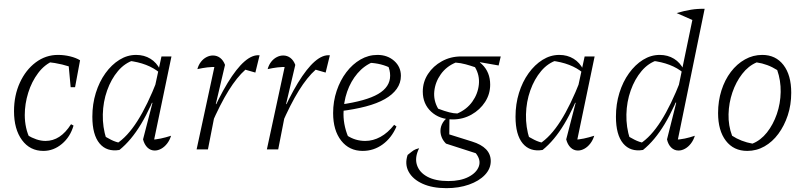

<svg xmlns="http://www.w3.org/2000/svg" viewBox="-20 -778 4194 1000"><path d="M206 8Q136 8 94.5 -48.5Q53 -105 53 -199Q53 -281 83.5 -347.5Q114 -414 166 -453Q218 -492 282 -492Q314 -492 345 -484.5Q376 -477 397 -464L375 -419Q307 -447 226 -455L260 -462Q213 -443 179 -398Q145 -353 127 -295Q109 -237 109 -179Q109 -145 116 -113Q123 -81 137 -54L121 -75Q146 -60 170 -52Q194 -44 217 -44Q256 -44 289 -65.5Q322 -87 350 -131L363 -124Q346 -65 302.5 -28.5Q259 8 206 8ZM348 -324 335 -465 397 -464 371 -324Z M602 3Q536 14 498.5 -31Q461 -76 461 -170Q461 -236 479 -294Q497 -352 529 -396.5Q561 -441 602 -466.5Q643 -492 689 -492Q731 -492 763.5 -472Q796 -452 814 -415L813 -398Q751 -450 647 -462L678 -465Q630 -450 594.5 -408Q559 -366 538 -307Q517 -248 515.5 -182Q514 -116 534 -54L511 -77Q535 -62 558.5 -50Q582 -38 609 -33L586 -29Q643 -65 695.5 -147.5Q748 -230 799 -361L815 -349Q766 -217 714.5 -131.5Q663 -46 602 3ZM777 -23 765 -50Q791 -51 817 -56.5Q843 -62 871 -71Q864 -48 850.5 -30.5Q837 -13 820 -3.5Q803 6 786 6Q764 6 748 -9.5Q732 -25 725 -52L774 -242L769 -244L821 -484H873Z M1004 0 1103 -459 1113 -429Q1084 -430 1059.5 -427Q1035 -424 1008 -418Q1014 -440 1026.5 -456Q1039 -472 1055.5 -480.5Q1072 -489 1089 -489Q1110 -489 1126.5 -476.5Q1143 -464 1152 -440L1104 -236L1109 -235L1063 0ZM1080 -128 1069 -154Q1119 -270 1165.5 -346Q1212 -422 1253.5 -458Q1295 -494 1332 -490L1310 -400L1258 -415Q1214 -376 1170.5 -306Q1127 -236 1080 -128Z M1370 0 1469 -459 1479 -429Q1450 -430 1425.5 -427Q1401 -424 1374 -418Q1380 -440 1392.5 -456Q1405 -472 1421.5 -480.5Q1438 -489 1455 -489Q1476 -489 1492.5 -476.5Q1509 -464 1518 -440L1470 -236L1475 -235L1429 0ZM1446 -128 1435 -154Q1485 -270 1531.5 -346Q1578 -422 1619.5 -458Q1661 -494 1698 -490L1676 -400L1624 -415Q1580 -376 1536.5 -306Q1493 -236 1446 -128Z M1869 8Q1799 8 1757 -45.5Q1715 -99 1715 -189Q1715 -250 1733.5 -305Q1752 -360 1784 -402Q1816 -444 1857.5 -468Q1899 -492 1946 -492Q1998 -492 2033 -461Q2068 -430 2068 -383Q2068 -346 2046.5 -315.5Q2025 -285 1984.5 -262Q1944 -239 1885 -223.5Q1826 -208 1752 -199V-233Q1887 -252 1949.5 -288.5Q2012 -325 2012 -384Q2012 -413 1999 -440L2020 -421Q1993 -435 1963.5 -442.5Q1934 -450 1902 -451L1925 -456Q1877 -437 1842 -396Q1807 -355 1788 -300.5Q1769 -246 1769 -184Q1769 -150 1777 -116Q1785 -82 1800 -51L1785 -74Q1809 -58 1833 -51Q1857 -44 1882 -44Q1923 -44 1961.5 -65Q2000 -86 2033 -128L2045 -119Q2019 -59 1972.5 -25.5Q1926 8 1869 8Z M2305 202Q2232 202 2181 179Q2130 156 2108.5 116.5Q2087 77 2103 29Q2125 11 2135 4.5Q2145 -2 2163 -6Q2139 42 2151.5 81Q2164 120 2206 142.5Q2248 165 2315 165Q2378 165 2420 143.5Q2462 122 2474 88.5Q2486 55 2458 20L2303 -30Q2288 -45 2281 -62Q2274 -79 2274 -96Q2274 -119 2286.5 -139.5Q2299 -160 2321 -171L2320 -78L2438 -41Q2536 -11 2536 61Q2536 101 2505.5 133Q2475 165 2422.5 183.5Q2370 202 2305 202ZM2338 -156Q2269 -156 2225.5 -196.5Q2182 -237 2182 -301Q2182 -351 2209 -392.5Q2236 -434 2281.5 -459Q2327 -484 2381 -484Q2448 -484 2490.5 -443Q2533 -402 2533 -337Q2533 -288 2506.5 -247Q2480 -206 2435.5 -181Q2391 -156 2338 -156ZM2362 -187Q2411 -208 2440 -248.5Q2469 -289 2474 -337.5Q2479 -386 2454 -428Q2431 -436 2405.5 -443Q2380 -450 2353 -452Q2305 -432 2276 -391.5Q2247 -351 2242 -303Q2237 -255 2262 -212Q2296 -199 2320 -193Q2344 -187 2362 -187ZM2469 -430 2381 -484H2588L2577 -437L2480 -454Z M2806 3Q2740 14 2702.5 -31Q2665 -76 2665 -170Q2665 -236 2683 -294Q2701 -352 2733 -396.5Q2765 -441 2806 -466.5Q2847 -492 2893 -492Q2935 -492 2967.5 -472Q3000 -452 3018 -415L3017 -398Q2955 -450 2851 -462L2882 -465Q2834 -450 2798.5 -408Q2763 -366 2742 -307Q2721 -248 2719.5 -182Q2718 -116 2738 -54L2715 -77Q2739 -62 2762.5 -50Q2786 -38 2813 -33L2790 -29Q2847 -65 2899.5 -147.5Q2952 -230 3003 -361L3019 -349Q2970 -217 2918.5 -131.5Q2867 -46 2806 3ZM2981 -23 2969 -50Q2995 -51 3021 -56.5Q3047 -62 3075 -71Q3068 -48 3054.5 -30.5Q3041 -13 3024 -3.5Q3007 6 2990 6Q2968 6 2952 -9.5Q2936 -25 2929 -52L2978 -242L2973 -244L3025 -484H3077Z M3505 -24 3493 -50Q3521 -51 3547 -56.5Q3573 -62 3599 -71Q3592 -48 3578.5 -30.5Q3565 -13 3548 -3.5Q3531 6 3514 6Q3492 6 3476 -9.5Q3460 -25 3454 -52L3502 -243L3497 -245L3595 -717L3650 -732ZM3329 3Q3263 14 3225.5 -31Q3188 -76 3188 -170Q3188 -236 3206 -294Q3224 -352 3256 -396.5Q3288 -441 3329 -466.5Q3370 -492 3416 -492Q3458 -492 3490.5 -472Q3523 -452 3541 -415L3540 -398Q3478 -450 3374 -462L3405 -465Q3357 -450 3321.5 -408Q3286 -366 3265 -307Q3244 -248 3242.5 -182Q3241 -116 3261 -54L3238 -77Q3262 -62 3285.5 -50Q3309 -38 3336 -33L3313 -29Q3370 -65 3422.5 -147.5Q3475 -230 3526 -361L3542 -349Q3493 -217 3441.5 -131.5Q3390 -46 3329 3ZM3595 -670 3504 -710Q3545 -722 3579.5 -727.5Q3614 -733 3650 -732ZM3622 -758H3623V-757Z M3872 8Q3801 8 3760.5 -45Q3720 -98 3720 -189Q3720 -252 3737.5 -307Q3755 -362 3786.5 -403.5Q3818 -445 3860 -468.5Q3902 -492 3950 -492Q4020 -492 4060.5 -439.5Q4101 -387 4101 -295Q4101 -232 4083 -177.5Q4065 -123 4034 -81Q4003 -39 3961.5 -15.5Q3920 8 3872 8ZM3899 -30Q3942 -47 3974.5 -88Q4007 -129 4026 -184Q4045 -239 4046 -299Q4047 -359 4028 -413Q4003 -429 3976 -439Q3949 -449 3921 -453Q3878 -435 3845.5 -393Q3813 -351 3794.5 -296.5Q3776 -242 3774.5 -183Q3773 -124 3793 -71Q3816 -56 3843 -45.5Q3870 -35 3899 -30Z"/></svg>

Font: Piazzolla Thin ExtraLight
Style: Italic
Weight: 250
Italic angle: -11.3°
Version: Version 2.005